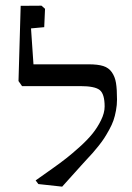

<svg xmlns="http://www.w3.org/2000/svg" viewBox="-20 -662 475 689"><path d="M203.1 7.8 117.7 -1.5 107.9 -14.6 169.4 -58.1Q196.3 -77.1 217.5 -93.8Q238.8 -110.4 266.1 -135Q293.5 -159.7 311.5 -181.9Q329.6 -204.1 342.5 -230.5Q355.5 -256.8 355.5 -279.8Q355.5 -324.7 337.9 -338.9Q320.3 -353 268.1 -353H59.1L46.4 -371.1L54.2 -641.1L128.9 -641.6L141.6 -630.4L138.7 -564.5L91.3 -560.1L100.1 -431.2H298.3Q331.1 -431.2 350.6 -425Q370.1 -418.9 381.3 -402.8Q392.6 -386.7 396.2 -364.5Q399.9 -342.3 399.9 -304.7Q399.9 -285.2 396.2 -265.4Q392.6 -245.6 387.2 -230Q381.8 -214.4 371.8 -196.3Q361.8 -178.2 354.2 -166.5Q346.7 -154.8 333.3 -137.9Q319.8 -121.1 312.5 -113Q305.2 -105 290.8 -89.4Q276.4 -73.7 272 -68.8Z"/></svg>

Font: Neuton
Style: Regular
Weight: 400
Designer: Brian M Zick
Version: Version 1.3